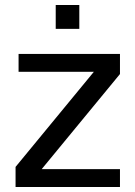

<svg xmlns="http://www.w3.org/2000/svg" viewBox="-20 -745 539 765"><path d="M296 -630H202V-725H296ZM458 0H42V-80L354 -459H54V-530H458V-450L146 -71H458Z"/></svg>

Font: AbakuTLSymSans
Style: Regular
Weight: 400
Version: Version 2007.05.04